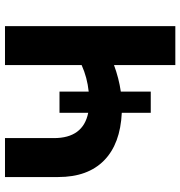

<svg xmlns="http://www.w3.org/2000/svg" viewBox="4 -744 740 789"><g transform="rotate(-90 374.5 -350.0)"><path d="M661 -700V0H501V-252Q447 -232 392 -224V-101H305V-220Q177 -226 109 -293Q41 -360 41 -481V-700H201V-499Q201 -379 305 -358V-476H392V-356Q450 -362 501 -385V-700Z"/></g></svg>

Font: CMG Sans
Style: Bold
Weight: 700
Designer: Julieta Ulanovsky
Foundry: Julieta Ulanovsky
Version: Version 7.200